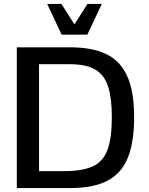

<svg xmlns="http://www.w3.org/2000/svg" viewBox="-20 -955 757 975"><path d="M65.4 0V-714.8H335.9Q445.3 -714.8 517.3 -681.4Q589.4 -647.9 625.2 -570.3Q661.1 -492.7 661.1 -360.4Q661.1 -232.4 628.7 -153.1Q596.2 -73.7 524.9 -36.9Q453.6 0 336.9 0ZM178.2 -85.9H305.2Q396 -85.9 449.2 -109.4Q502.4 -132.8 525.1 -192.1Q547.9 -251.5 547.9 -359.9Q547.9 -455.1 529.3 -514.4Q510.7 -573.7 464.4 -601.3Q418 -628.9 335 -628.9H178.2ZM293 -778.8 219.7 -935.1H292L357.9 -831.1L424.3 -935.1H497.1L423.3 -778.8Z"/></svg>

Font: Pontano Sans
Style: Bold
Weight: 700
Designer: Vernon Adams
Foundry: Vernon Adams
Version: Version 2.001